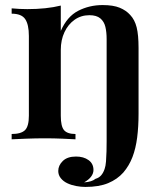

<svg xmlns="http://www.w3.org/2000/svg" viewBox="-20 -550 633 758"><path d="M385 -530Q427 -530 452.5 -519.5Q478 -509 494 -491Q512 -472 519.5 -442Q527 -412 527 -361V-101Q527 -50 521.5 -7Q516 36 503 70Q490 104 467 131Q443 158 407 173Q371 188 317 188Q300 188 281 184.5Q262 181 246 173.5Q230 166 220 153.5Q210 141 210 125Q210 103 228 85.5Q246 68 280 68Q310 68 329.5 82Q349 96 349 121Q349 135 339.5 147.5Q330 160 312 170Q327 169 338.5 165.5Q350 162 357 156Q371 152 379.5 142Q388 132 393 117Q397 106 398.5 87.5Q400 69 400.5 47.5Q401 26 401 7V-396Q401 -423 396 -444Q391 -465 376 -477.5Q361 -490 333 -490Q300 -490 274.5 -472Q249 -454 234.5 -423Q220 -392 220 -353V-93Q220 -51 233 -36Q246 -21 278 -21V0Q261 -1 227 -2.5Q193 -4 158 -4Q121 -4 83 -2.5Q45 -1 26 0V-21Q63 -21 78.5 -36Q94 -51 94 -93V-408Q94 -453 79.5 -474.5Q65 -496 26 -496V-517Q58 -514 88 -514Q125 -514 158.5 -517.5Q192 -521 220 -528V-428Q245 -485 289 -507.5Q333 -530 385 -530Z"/></svg>

Font: Playfair Display SemiBold
Style: Regular
Weight: 600
Designer: Claus Eggers Sørensen
Foundry: Claus Eggers Sørensen
Version: Version 1.203